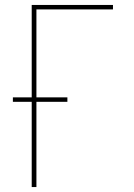

<svg xmlns="http://www.w3.org/2000/svg" viewBox="-20 -755 540 775"><path d="M108 0V-344H32V-362H108V-735H436V-717H127V-362H252V-344H127V0Z"/></svg>

Font: Iosevka Thin
Style: Regular
Weight: 100
Monospace: yes
Designer: Belleve Invis
Foundry: Belleve Invis
Version: Version 32.5.0; ttfautohint (v1.8.4)